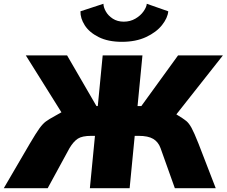

<svg xmlns="http://www.w3.org/2000/svg" viewBox="-39 -999 1203 1019"><path d="M1014 -238 1106 0H889L813 -213Q801 -246 774 -262Q747 -278 697 -278H676L649 0H438L465 -278H445Q397 -278 374 -263Q351 -248 330 -213L214 0H-19L120 -238Q153 -294 170.5 -318Q188 -342 204 -354Q220 -366 255 -385L287 -403L98 -705H317L473 -436H480L506 -705H717L691 -436H711L906 -705H1144L897 -392Q935 -369 949.5 -357Q964 -345 977.5 -320.5Q991 -296 1014 -238ZM388 -939 510 -979Q510 -961 522.5 -938.5Q535 -916 559.5 -900Q584 -884 618 -884Q652 -884 679.5 -900Q707 -916 723 -939Q739 -962 740 -979L854 -939Q851 -904 821 -866Q791 -828 736.5 -802.5Q682 -777 608 -777Q535 -777 485 -802Q435 -827 411 -864.5Q387 -902 388 -939Z"/></svg>

Font: Nunito Sans Heavy Heavy
Style: Italic
Weight: 400
Italic angle: -4.541°
Designer: Vernon Adams
Foundry: Vernon Adams
Version: Version 2.002